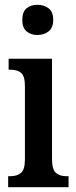

<svg xmlns="http://www.w3.org/2000/svg" viewBox="-20 -781 319 801"><path d="M136 -635Q109 -635 91 -650Q73 -665 73 -698Q73 -732 91 -746.5Q109 -761 136 -761Q163 -761 182.5 -746.5Q202 -732 202 -698Q202 -665 182.5 -650Q163 -635 136 -635ZM14 0V-46H24Q51 -46 67.5 -59.5Q84 -73 84 -117V-421Q84 -463 68.5 -476.5Q53 -490 27 -490H16V-536H197V-119Q197 -74 213 -60Q229 -46 256 -46H266V0Z"/></svg>

Font: Noto Serif Georgian ExtraCondensed SemiBold
Style: Regular
Weight: 600
Width: 2
Designer: Monotype Design Team, Akaki Razmadze
Foundry: Google LLC
Version: Version 2.003; ttfautohint (v1.8.4.7-5d5b)